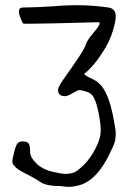

<svg xmlns="http://www.w3.org/2000/svg" viewBox="-20 -686 497 738"><path d="M68.4 -657.2Q142.6 -658.2 214.8 -664.1Q245.1 -666 275.4 -666Q335.9 -666 396.5 -657.2Q424.8 -653.3 424.8 -623Q424.8 -612.3 421.9 -598.6Q411.1 -546.9 386.7 -504.9Q343.8 -432.6 303.7 -402.3V-401.4Q303.7 -397.5 337.9 -380.9Q367.2 -367.2 384.8 -333Q402.3 -299.8 413.6 -244.6Q424.8 -189.5 424.8 -175.3Q424.8 -161.1 422.9 -147.5Q420.9 -133.8 398.4 -88.9Q351.6 4.9 290 24.4Q264.6 32.2 244.1 32.2Q233.4 32.2 222.7 30.3Q218.8 29.3 214.8 29.3Q158.2 29.3 136.2 14.2Q114.3 -1 71.3 -22.5Q28.3 -44.9 27.3 -64.5Q27.3 -71.3 33.2 -96.7Q39.1 -122.1 45.4 -132.3Q51.8 -142.6 67.4 -142.6Q83 -142.6 89.4 -135.3Q95.7 -127.9 95.7 -102.5Q95.7 -80.1 123 -54.7Q145.5 -34.2 183.6 -25.4Q218.8 -17.6 231.4 -17.6Q231.4 -17.6 234.4 -17.6Q246.1 -17.6 259.8 -21.5Q275.4 -25.4 302.2 -52.2Q329.1 -79.1 348.1 -117.2Q367.2 -155.3 367.2 -183.1Q367.2 -210.9 359.4 -250Q351.6 -289.1 341.8 -308.6Q333 -328.1 311.5 -334Q293.9 -338.9 286.1 -339.8Q286.1 -339.8 283.2 -339.8Q279.3 -339.8 257.8 -327.1Q240.2 -316.4 228.5 -316.4Q203.1 -316.4 203.1 -340.8Q203.1 -352.5 231.9 -392.6Q260.7 -432.6 284.2 -468.3Q307.6 -503.9 310.5 -516.6Q314.5 -530.3 338.9 -559.6Q363.3 -587.9 363.3 -596.7Q363.3 -600.6 358.4 -600.6Q147.5 -594.7 89.8 -594.7Q68.4 -594.7 68.4 -595.7Q52.7 -626 52.7 -641.6Q52.7 -657.2 68.4 -657.2Z"/></svg>

Font: Drukaatie burti
Style: Light
Weight: 300
Version: Version 0.14